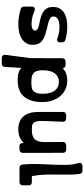

<svg xmlns="http://www.w3.org/2000/svg" viewBox="612 -1390 986 2251"><g transform="rotate(90 1105.5 -265.0)"><path d="M265 14Q224 14 181 7.5Q138 1 90 -13Q58 -22 58 -53V-146Q58 -168 73 -176Q88 -184 108 -176Q189 -141 267 -141Q300 -141 318 -152Q336 -163 339 -177Q342 -191 328 -205.5Q314 -220 282 -227Q244 -235 204.5 -244Q165 -253 133.5 -270Q102 -287 82 -316Q62 -345 62 -393Q62 -475 122 -517.5Q182 -560 287 -560Q380 -560 447 -538Q477 -529 477 -498V-475Q477 -453 462.5 -445Q448 -437 428 -445Q366 -469 298 -469Q232 -469 203 -449Q174 -429 174 -400Q174 -388 178 -378Q182 -368 194 -360Q206 -352 228.5 -344Q251 -336 287 -328L318 -321Q366 -310 401.5 -296.5Q437 -283 460.5 -263.5Q484 -244 495 -217.5Q506 -191 506 -155Q506 -114 488.5 -82.5Q471 -51 439.5 -29.5Q408 -8 363.5 3Q319 14 265 14Z M779 -507Q835 -560 928 -560Q982 -560 1027.5 -538.5Q1073 -517 1106.5 -478.5Q1140 -440 1158.5 -386.5Q1177 -333 1177 -269Q1177 -192 1159 -137.5Q1141 -83 1108.5 -47.5Q1076 -12 1030 4.5Q984 21 928 21Q917 21 899 21Q881 21 859 17Q838 13 816 4Q794 -5 777 -22L765 171Q762 208 725 208H661Q643 208 632 197Q621 186 623 167L662 -126L663 -501Q663 -519 674 -529.5Q685 -540 703 -540H741Q758 -540 768.5 -531Q779 -522 779 -507ZM941 -462Q878 -462 841 -414.5Q804 -367 804 -273Q804 -229 813.5 -202.5Q823 -176 841 -162Q859 -148 885.5 -143.5Q912 -139 946 -139Q979 -139 1004.5 -143.5Q1030 -148 1046.5 -162Q1063 -176 1071.5 -202.5Q1080 -229 1080 -273Q1080 -367 1042 -414.5Q1004 -462 941 -462Z M1696 1Q1676 2 1667 -9.5Q1658 -21 1658 -37V-50Q1594 14 1500 14Q1397 14 1345 -46.5Q1293 -107 1293 -219V-509Q1293 -547 1332 -547H1369Q1387 -547 1398 -537Q1409 -527 1408 -509L1399 -286Q1397 -234 1403 -205.5Q1409 -177 1422.5 -163.5Q1436 -150 1456.5 -147.5Q1477 -145 1504 -145Q1537 -145 1563.5 -151.5Q1590 -158 1608.5 -175Q1627 -192 1636.5 -220.5Q1646 -249 1646 -294L1645 -510Q1645 -528 1656.5 -537.5Q1668 -547 1685 -547L1733 -548Q1750 -548 1761 -538Q1772 -528 1772 -511L1773 -38Q1773 -21 1762 -11Q1751 -1 1733 0Z M1948 0Q1928 0 1919.5 -11Q1911 -22 1909 -37Q1900 -134 1904 -225Q1908 -316 1911 -401Q1915 -486 1913 -559.5Q1911 -633 1891 -696Q1887 -708 1890.5 -716Q1894 -724 1900.5 -729Q1907 -734 1915.5 -736Q1924 -738 1930 -738H1982Q2003 -738 2010.5 -726.5Q2018 -715 2020 -702Q2028 -648 2028 -580.5Q2028 -513 2027 -438Q2026 -363 2028.5 -291.5Q2031 -220 2043 -157Q2044 -152 2045.5 -148.5Q2047 -145 2052 -145H2113Q2153 -145 2153 -107V-37Q2153 -20 2142 -10Q2131 0 2113 0Z"/></g></svg>

Font: OpenDyslexic3
Style: Bold
Weight: 700
Designer: Abelardo Gonzalez
Version: Version 1.000;PS 001.001;hotconv 1.0.56